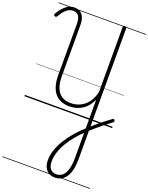

<svg xmlns="http://www.w3.org/2000/svg" viewBox="-398 -1641 2150 2784"><g transform="rotate(20 677.0 -249.5)"><path d="M816 958Q759 958 719 932.5Q679 907 658 861Q637 815 637 751Q637 675 664.5 594.5Q692 514 741.5 433Q791 352 859 273.5Q927 195 1009 123Q1057 79 1107 37Q1157 -5 1208.5 -46Q1260 -87 1313 -125Q1324 -134 1332.5 -131.5Q1341 -129 1348 -118Q1354 -108 1352 -100Q1350 -92 1339 -84Q1283 -43 1228 1Q1173 45 1120.5 90Q1068 135 1019 181Q948 246 889 316.5Q830 387 786.5 460.5Q743 534 719 608Q695 682 695 752Q695 826 727.5 866Q760 906 821 906Q878 906 917 870Q956 834 976 763.5Q996 693 996 591V-309Q973 -256 940 -213.5Q907 -171 864 -142.5Q821 -114 769.5 -99Q718 -84 659 -84Q587 -84 530 -107.5Q473 -131 435 -177.5Q397 -224 377 -294Q357 -364 357 -457V-1242Q357 -1324 329.5 -1365Q302 -1406 243 -1406Q209 -1406 177 -1390.5Q145 -1375 114 -1340Q83 -1305 49 -1248Q43 -1239 35 -1237Q27 -1235 15 -1242Q3 -1249 1.5 -1257.5Q0 -1266 6 -1276Q42 -1337 80 -1377Q118 -1417 159 -1437Q200 -1457 245 -1457Q328 -1457 369.5 -1402Q411 -1347 411 -1242V-462Q411 -353 439.5 -280Q468 -207 524 -171Q580 -135 662 -135Q726 -135 780 -155Q834 -175 877 -212Q920 -249 950 -303Q980 -357 996 -426V-1433Q996 -1443 1002.5 -1448Q1009 -1453 1023 -1453Q1038 -1453 1044.5 -1448Q1051 -1443 1051 -1433V590Q1051 680 1035.5 748.5Q1020 817 990 863.5Q960 910 916 934Q872 958 816 958ZM0 928H1354V938H0ZM0 -20H1354V0H0ZM0 -505H1354V-500H0ZM0 -1448H1354V-1438H0Z"/></g></svg>

Font: Playwrite ID Guides
Style: Regular
Weight: 400
Designer: Veronika Burian, José Scaglione
Foundry: TypeTogether
Version: Version 1.003